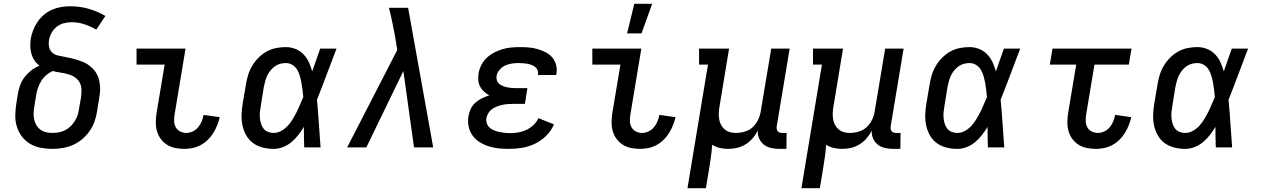

<svg xmlns="http://www.w3.org/2000/svg" viewBox="-20 -776 6640 1011"><path d="M255 8Q224 8 193.5 2Q163 -4 138 -19Q113 -34 95.5 -57Q78 -80 69 -108.5Q60 -137 60.5 -168.5Q61 -200 66 -231L75 -287Q79 -309 87.5 -331Q96 -353 111 -372Q126 -391 145.5 -406Q165 -421 188 -430Q172 -442 161.5 -457.5Q151 -473 145.5 -492Q140 -511 139.5 -531Q139 -551 142 -572Q146 -595 155 -618Q164 -641 178.5 -662Q193 -683 213 -699.5Q233 -716 255.5 -725.5Q278 -735 302.5 -739Q327 -743 350 -743Q401 -743 447.5 -729.5Q494 -716 535 -692L487 -620Q458 -637 425 -648Q392 -659 356 -659Q336 -659 315.5 -653.5Q295 -648 278.5 -635Q262 -622 251.5 -603Q241 -584 238 -564Q235 -546 238.5 -528.5Q242 -511 254.5 -499.5Q267 -488 284 -484Q301 -480 318 -477Q335 -474 352.5 -470Q370 -466 386 -461Q402 -456 418 -449.5Q434 -443 447.5 -433Q461 -423 472.5 -410.5Q484 -398 491.5 -383Q499 -368 502.5 -351.5Q506 -335 507 -317Q508 -299 505.5 -281Q503 -263 500 -245L491 -189Q487 -162 477.5 -135.5Q468 -109 451.5 -85.5Q435 -62 412.5 -43Q390 -24 363.5 -12.5Q337 -1 309.5 3.5Q282 8 255 8ZM255 -76Q272 -76 289 -79Q306 -82 322 -90Q338 -98 351 -110.5Q364 -123 373.5 -138Q383 -153 388.5 -169.5Q394 -186 396 -203L406 -259Q409 -280 409 -301Q409 -322 400.5 -339.5Q392 -357 375 -368.5Q358 -380 338 -385.5Q318 -391 297.5 -394Q277 -397 258 -402Q239 -394 223 -380Q207 -366 196.5 -348.5Q186 -331 179.5 -311.5Q173 -292 170 -273L161 -217Q158 -200 157 -182.5Q156 -165 159.5 -148.5Q163 -132 171 -118Q179 -104 192 -94Q205 -84 221.5 -80Q238 -76 255 -76Z M951 8Q926 8 902 3Q878 -2 858.5 -14.5Q839 -27 825.5 -46Q812 -65 806 -87.5Q800 -110 800.5 -135Q801 -160 805 -185L847 -436H699V-520H957L899 -171Q896 -154 897 -136.5Q898 -119 906 -105Q914 -91 929 -83.5Q944 -76 961 -76Q978 -76 995 -84Q1012 -92 1023.5 -106Q1035 -120 1042 -137Q1049 -154 1052 -171L1137 -159Q1132 -137 1123.5 -116Q1115 -95 1103 -75.5Q1091 -56 1074 -39.5Q1057 -23 1036.5 -12Q1016 -1 994 3.5Q972 8 951 8Z M1421 8Q1392 8 1364 1Q1336 -6 1313.5 -22Q1291 -38 1277 -62.5Q1263 -87 1257 -114.5Q1251 -142 1252 -171.5Q1253 -201 1258 -231L1275 -331Q1279 -356 1286.5 -381Q1294 -406 1308 -429.5Q1322 -453 1341.5 -472.5Q1361 -492 1384.5 -505Q1408 -518 1434 -523Q1460 -528 1485 -528Q1512 -528 1536.5 -518Q1561 -508 1578.5 -489.5Q1596 -471 1606.5 -448Q1617 -425 1624 -400Q1635 -430 1645 -460Q1655 -490 1666 -520H1752Q1726 -453 1701 -385.5Q1676 -318 1649 -251Q1655 -189 1659 -126Q1663 -63 1668 0H1582Q1581 -27 1580.5 -54Q1580 -81 1580 -108Q1567 -86 1551 -65.5Q1535 -45 1515 -28Q1495 -11 1470 -1.5Q1445 8 1421 8ZM1421 -76Q1442 -76 1461.5 -87Q1481 -98 1495.5 -114Q1510 -130 1521.5 -149Q1533 -168 1542.5 -187Q1552 -206 1560 -225.5Q1568 -245 1577 -265Q1575 -284 1573 -302.5Q1571 -321 1567.5 -339.5Q1564 -358 1559 -375.5Q1554 -393 1545 -408.5Q1536 -424 1520 -434Q1504 -444 1485 -444Q1470 -444 1455 -440Q1440 -436 1427 -426.5Q1414 -417 1403.5 -404Q1393 -391 1386.5 -376.5Q1380 -362 1376 -347Q1372 -332 1369 -317L1353 -217Q1350 -201 1348.5 -185.5Q1347 -170 1348.5 -154.5Q1350 -139 1354.5 -124.5Q1359 -110 1368 -98.5Q1377 -87 1391.5 -81.5Q1406 -76 1421 -76Z M1808 0 2072 -513 2058 -597Q2051 -632 2044 -666.5Q2037 -701 2028 -735H2129L2261 0H2160L2104 -402L1909 0Z M2659 8Q2631 8 2604 5Q2577 2 2552 -6Q2527 -14 2505 -28Q2483 -42 2468 -63Q2453 -84 2447.5 -110.5Q2442 -137 2447 -165Q2450 -184 2459 -203Q2468 -222 2484 -236Q2500 -250 2519 -259Q2538 -268 2557 -274Q2541 -282 2528.5 -293.5Q2516 -305 2508 -320Q2500 -335 2498.5 -353.5Q2497 -372 2500 -390Q2504 -413 2515 -434.5Q2526 -456 2544 -472.5Q2562 -489 2583.5 -500Q2605 -511 2627.5 -517.5Q2650 -524 2673 -526Q2696 -528 2719 -528Q2742 -528 2765.5 -526Q2789 -524 2811 -517.5Q2833 -511 2853.5 -500.5Q2874 -490 2888 -473.5Q2902 -457 2908 -434.5Q2914 -412 2910 -388L2909 -381H2813V-384Q2815 -395 2811 -405.5Q2807 -416 2798.5 -423Q2790 -430 2779.5 -434Q2769 -438 2758 -440Q2747 -442 2735 -443Q2723 -444 2712 -444Q2694 -444 2676 -441.5Q2658 -439 2641 -431.5Q2624 -424 2611 -409Q2598 -394 2595 -377Q2593 -365 2596 -354Q2599 -343 2607.5 -335.5Q2616 -328 2627 -323.5Q2638 -319 2649 -316.5Q2660 -314 2671.5 -313Q2683 -312 2695 -312H2757L2744 -229H2682Q2668 -229 2654 -228Q2640 -227 2626 -224Q2612 -221 2598.5 -216Q2585 -211 2572.5 -202.5Q2560 -194 2552 -181Q2544 -168 2541 -154Q2539 -140 2543.5 -126.5Q2548 -113 2558 -104Q2568 -95 2581.5 -89.5Q2595 -84 2609 -81Q2623 -78 2637 -76.5Q2651 -75 2666 -75Q2687 -75 2708.5 -78.5Q2730 -82 2750.5 -91.5Q2771 -101 2788.5 -117Q2806 -133 2815 -154L2897 -121Q2883 -88 2856.5 -61.5Q2830 -35 2796.5 -19Q2763 -3 2728 2.5Q2693 8 2659 8Z M3351 8Q3326 8 3302 3Q3278 -2 3258.5 -14.5Q3239 -27 3225.5 -46Q3212 -65 3206 -87.5Q3200 -110 3200.5 -135Q3201 -160 3205 -185L3247 -436H3099V-520H3357L3299 -171Q3296 -154 3297 -136.5Q3298 -119 3306 -105Q3314 -91 3329 -83.5Q3344 -76 3361 -76Q3378 -76 3395 -84Q3412 -92 3423.5 -106Q3435 -120 3442 -137Q3449 -154 3452 -171L3537 -159Q3532 -137 3523.5 -116Q3515 -95 3503 -75.5Q3491 -56 3474 -39.5Q3457 -23 3436.5 -12Q3416 -1 3394 3.5Q3372 8 3351 8ZM3282 -600 3320 -756H3414L3358 -600Z M3600 215 3708 -436H3661V-520H3819L3769 -217Q3766 -200 3765 -183.5Q3764 -167 3766.5 -150.5Q3769 -134 3776 -120Q3783 -106 3795 -95.5Q3807 -85 3822.5 -80.5Q3838 -76 3855 -76Q3878 -76 3902 -83Q3926 -90 3944 -107Q3962 -124 3972.5 -146.5Q3983 -169 3986 -191L4041 -520H4138L4070 -111Q4069 -104 4070 -97Q4071 -90 4075 -85Q4079 -80 4085.5 -78Q4092 -76 4099 -76H4122L4121 8H4085Q4063 8 4041.5 3.5Q4020 -1 4003.5 -13.5Q3987 -26 3978 -45.5Q3969 -65 3970 -88Q3959 -66 3943 -47.5Q3927 -29 3906 -16Q3885 -3 3861.5 2.5Q3838 8 3815 8Q3792 8 3770 3Q3748 -2 3730 -14Q3728 16 3724 46.5Q3720 77 3715 107L3697 215Z M4200 215 4308 -436H4261V-520H4419L4369 -217Q4366 -200 4365 -183.5Q4364 -167 4366.5 -150.5Q4369 -134 4376 -120Q4383 -106 4395 -95.5Q4407 -85 4422.5 -80.5Q4438 -76 4455 -76Q4478 -76 4502 -83Q4526 -90 4544 -107Q4562 -124 4572.5 -146.5Q4583 -169 4586 -191L4641 -520H4738L4670 -111Q4669 -104 4670 -97Q4671 -90 4675 -85Q4679 -80 4685.5 -78Q4692 -76 4699 -76H4722L4721 8H4685Q4663 8 4641.5 3.5Q4620 -1 4603.5 -13.5Q4587 -26 4578 -45.5Q4569 -65 4570 -88Q4559 -66 4543 -47.5Q4527 -29 4506 -16Q4485 -3 4461.5 2.5Q4438 8 4415 8Q4392 8 4370 3Q4348 -2 4330 -14Q4328 16 4324 46.5Q4320 77 4315 107L4297 215Z M5021 8Q4992 8 4964 1Q4936 -6 4913.5 -22Q4891 -38 4877 -62.5Q4863 -87 4857 -114.5Q4851 -142 4852 -171.5Q4853 -201 4858 -231L4875 -331Q4879 -356 4886.5 -381Q4894 -406 4908 -429.5Q4922 -453 4941.5 -472.5Q4961 -492 4984.5 -505Q5008 -518 5034 -523Q5060 -528 5085 -528Q5112 -528 5136.5 -518Q5161 -508 5178.5 -489.5Q5196 -471 5206.5 -448Q5217 -425 5224 -400Q5235 -430 5245 -460Q5255 -490 5266 -520H5352Q5326 -453 5301 -385.5Q5276 -318 5249 -251Q5255 -189 5259 -126Q5263 -63 5268 0H5182Q5181 -27 5180.5 -54Q5180 -81 5180 -108Q5167 -86 5151 -65.5Q5135 -45 5115 -28Q5095 -11 5070 -1.5Q5045 8 5021 8ZM5021 -76Q5042 -76 5061.5 -87Q5081 -98 5095.5 -114Q5110 -130 5121.5 -149Q5133 -168 5142.5 -187Q5152 -206 5160 -225.5Q5168 -245 5177 -265Q5175 -284 5173 -302.5Q5171 -321 5167.5 -339.5Q5164 -358 5159 -375.5Q5154 -393 5145 -408.5Q5136 -424 5120 -434Q5104 -444 5085 -444Q5070 -444 5055 -440Q5040 -436 5027 -426.5Q5014 -417 5003.5 -404Q4993 -391 4986.5 -376.5Q4980 -362 4976 -347Q4972 -332 4969 -317L4953 -217Q4950 -201 4948.5 -185.5Q4947 -170 4948.5 -154.5Q4950 -139 4954.5 -124.5Q4959 -110 4968 -98.5Q4977 -87 4991.5 -81.5Q5006 -76 5021 -76Z M5751 8Q5726 8 5702 3Q5678 -2 5658.5 -14.5Q5639 -27 5625.5 -46Q5612 -65 5606 -87.5Q5600 -110 5600.5 -135Q5601 -160 5605 -185L5647 -436H5508L5522 -520H5938L5924 -436H5743L5699 -171Q5696 -154 5697 -136.5Q5698 -119 5706 -105Q5714 -91 5729 -83.5Q5744 -76 5761 -76Q5778 -76 5795 -84Q5812 -92 5823.5 -106Q5835 -120 5842 -137Q5849 -154 5852 -171L5937 -159Q5932 -137 5923.5 -116Q5915 -95 5903 -75.5Q5891 -56 5874 -39.5Q5857 -23 5836.5 -12Q5816 -1 5794 3.5Q5772 8 5751 8Z M6221 8Q6192 8 6164 1Q6136 -6 6113.5 -22Q6091 -38 6077 -62.5Q6063 -87 6057 -114.5Q6051 -142 6052 -171.5Q6053 -201 6058 -231L6075 -331Q6079 -356 6086.5 -381Q6094 -406 6108 -429.5Q6122 -453 6141.5 -472.5Q6161 -492 6184.5 -505Q6208 -518 6234 -523Q6260 -528 6285 -528Q6312 -528 6336.5 -518Q6361 -508 6378.5 -489.5Q6396 -471 6406.5 -448Q6417 -425 6424 -400Q6435 -430 6445 -460Q6455 -490 6466 -520H6552Q6526 -453 6501 -385.5Q6476 -318 6449 -251Q6455 -189 6459 -126Q6463 -63 6468 0H6382Q6381 -27 6380.5 -54Q6380 -81 6380 -108Q6367 -86 6351 -65.5Q6335 -45 6315 -28Q6295 -11 6270 -1.5Q6245 8 6221 8ZM6221 -76Q6242 -76 6261.5 -87Q6281 -98 6295.5 -114Q6310 -130 6321.5 -149Q6333 -168 6342.5 -187Q6352 -206 6360 -225.5Q6368 -245 6377 -265Q6375 -284 6373 -302.5Q6371 -321 6367.5 -339.5Q6364 -358 6359 -375.5Q6354 -393 6345 -408.5Q6336 -424 6320 -434Q6304 -444 6285 -444Q6270 -444 6255 -440Q6240 -436 6227 -426.5Q6214 -417 6203.5 -404Q6193 -391 6186.5 -376.5Q6180 -362 6176 -347Q6172 -332 6169 -317L6153 -217Q6150 -201 6148.5 -185.5Q6147 -170 6148.5 -154.5Q6150 -139 6154.5 -124.5Q6159 -110 6168 -98.5Q6177 -87 6191.5 -81.5Q6206 -76 6221 -76Z"/></svg>

Font: Iosevka HT Medium Extended
Style: Italic
Weight: 500
Width: 7
Italic angle: -9°
Monospace: yes
Designer: Belleve Invis
Foundry: Belleve Invis
Version: Version 32.3.0; ttfautohint (v1.8.4)